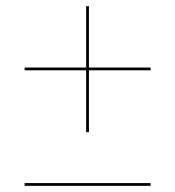

<svg xmlns="http://www.w3.org/2000/svg" viewBox="-20 -610 570 624"><path d="M260 -180.5H269V-381.5H469.5V-390.5H269V-590H260V-390.5H60V-381.5H260ZM60 -15V-6H469.5V-15Z"/></svg>

Font: Bodoni* 24pt
Style: Italic
Weight: 400
Italic angle: -13°
Version: Version 2.3